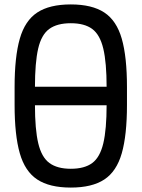

<svg xmlns="http://www.w3.org/2000/svg" viewBox="-20 -834 640 868"><path d="M92 -358V-442H508V-358ZM300 14Q204 14 148.5 -22.5Q93 -59 69.5 -141Q46 -223 46 -360V-440Q46 -577 69.5 -659Q93 -741 148.5 -777.5Q204 -814 300 -814Q396 -814 451.5 -777.5Q507 -741 530.5 -659Q554 -577 554 -440V-360Q554 -223 530.5 -141Q507 -59 451.5 -22.5Q396 14 300 14ZM300 -71Q362 -71 397 -97Q432 -123 447 -186Q462 -249 462 -360V-440Q462 -551 447 -614Q432 -677 397 -703Q362 -729 300 -729Q238 -729 202.5 -703Q167 -677 152.5 -614Q138 -551 138 -440V-360Q138 -249 153 -186Q168 -123 203.5 -97Q239 -71 300 -71Z"/></svg>

Font: Victor Mono SemiBold
Style: Regular
Weight: 600
Monospace: yes
Designer: Rune Bjørnerås
Version: Version 1.561;gftools[0.9.30]